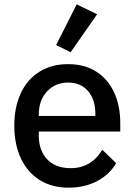

<svg xmlns="http://www.w3.org/2000/svg" viewBox="-20 -853 621 886"><path d="M428 -787 306 -612 239 -645 334 -833ZM46 -273Q46 -359 76 -423Q106 -487 162 -522Q218 -557 294 -557Q371 -557 425 -522Q479 -487 507 -425.5Q535 -364 535 -286V-246H159V-227Q159 -159 197.5 -118Q236 -77 306 -77Q401 -77 452 -162L516 -100Q486 -48 428.5 -17.5Q371 13 296 13Q220 13 163.5 -22Q107 -57 76.5 -122Q46 -187 46 -273ZM159 -318H420V-328Q420 -394 386 -433Q352 -472 295 -472Q235 -472 197 -431Q159 -390 159 -325Z"/></svg>

Font: IBM Plex Sans JP Medium
Style: Regular
Weight: 500
Designer: Mike Abbink; Paul van der Laan; Pieter van Rosmalen; Wujin Sim; Yejin Wi; Jinhee Kim; Boomi Park; Yona Kim; Kichan Ma
Foundry: Sandoll Inc.
Version: Version 1.001